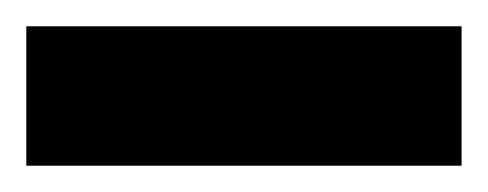

<svg xmlns="http://www.w3.org/2000/svg" viewBox="-20 -752 371 146"><path d="M331 -732V-626H0V-732Z"/></svg>

Font: Pathway Extreme 28pt
Style: Bold
Weight: 700
Designer: Eduardo Rodriguez Tunni
Foundry: Eduardo Rodriguez Tunni
Version: Version 1.001;gftools[0.9.26]